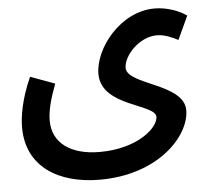

<svg xmlns="http://www.w3.org/2000/svg" viewBox="-50 -507 869 792"><g transform="rotate(-5 384.5 -111.0)"><path d="M31 -11C31 151 161 231 333 231C575 231 712 83 712 -24C712 -135 478 -148 478 -219C478 -268 543 -342 618 -342C648 -342 681 -328 705 -315L750 -412C721 -433 670 -453 618 -453C475 -453 364 -308 364 -204C364 -67 587 -62 587 -7C587 37 500 117 342 117C222 117 147 63 147 -29C147 -70 159 -116 183 -180L82 -217C41 -125 31 -55 31 -11Z"/></g></svg>

Font: Noto Sans Arabic SemCond SemBd
Style: Regular
Weight: 600
Width: 4
Designer: Monotype Design Team, Nadine Chahine, Nizar Qandah and Khaled Hosny
Foundry: Monotype Imaging Inc.
Version: Version 2.012